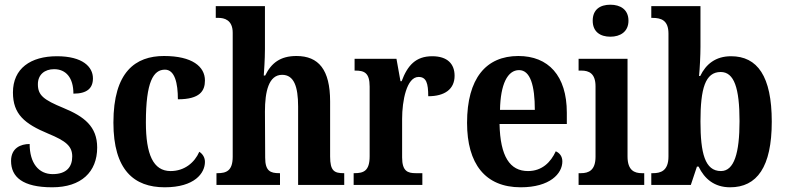

<svg xmlns="http://www.w3.org/2000/svg" viewBox="-20 -786 3342 816"><path d="M202 10C325 10 393 -55 393 -159C393 -249 337 -291 250 -327C165 -362 141 -381 141 -428C141 -469 170 -492 210 -492C260 -492 292 -456 292 -388C350 -388 375 -411 375 -453C375 -502 331 -547 222 -547C110 -547 35 -495 35 -393C35 -301 84 -260 185 -218C260 -187 287 -165 287 -121C287 -77 263 -46 204 -46C144 -46 106 -93 106 -174C68 -174 27 -157 27 -102C27 -34 76 10 202 10Z M680 10C807 10 851 -50 851 -98C851 -117 841 -132 827 -141C807 -95 764 -59 705 -59C631 -59 600 -130 600 -266C600 -439 632 -490 681 -490C723 -490 736 -432 736 -364C830 -364 851 -400 851 -444C851 -503 797 -548 677 -548C556 -548 462 -481 462 -265C462 -63 550 10 680 10Z M900 0H1170V-50H1167C1129 -50 1107 -59 1107 -116L1106 -312C1106 -397 1122 -468 1179 -468C1229 -468 1247 -419 1247 -333V0H1443V-50H1441C1401 -50 1383 -59 1383 -121V-355C1383 -490 1334 -548 1240 -548C1171 -548 1133 -518 1107 -465H1101C1102 -479 1106 -533 1106 -577V-760H897V-710H909C932 -710 969 -702 969 -647V-120C969 -59 941 -50 904 -50H900Z M1483 0H1775V-50H1747C1713 -50 1689 -58 1689 -117V-281C1689 -357 1708 -459 1759 -459C1792 -459 1800 -432 1800 -377C1870 -377 1912 -407 1912 -464C1912 -514 1882 -547 1817 -547C1747 -547 1712 -508 1687 -441H1682L1665 -536H1487V-486H1490C1528 -486 1551 -477 1551 -418V-122C1551 -59 1525 -50 1486 -50H1483Z M2193 10C2317 10 2370 -48 2370 -100C2370 -122 2358 -136 2342 -143C2321 -97 2284 -59 2224 -59C2147 -59 2106 -121 2103 -259H2389V-307C2389 -465 2310 -548 2183 -548C2045 -548 1965 -452 1965 -264C1965 -90 2042 10 2193 10ZM2253 -319H2105C2107 -428 2137 -488 2186 -488C2234 -488 2253 -422 2253 -319Z M2574 -630C2616 -630 2651 -651 2651 -698C2651 -746 2616 -766 2574 -766C2531 -766 2499 -746 2499 -698C2499 -651 2531 -630 2574 -630ZM2439 0H2718V-50H2708C2676 -50 2647 -62 2647 -121V-536H2439V-486H2451C2483 -486 2511 -474 2511 -419V-120C2511 -62 2482 -50 2449 -50H2439Z M3083 10C3197 10 3260 -76 3260 -269C3260 -462 3199 -547 3087 -547C3021 -547 2980 -513 2956 -463H2951C2954 -493 2957 -552 2957 -586V-760H2748V-710H2753C2790 -710 2821 -700 2821 -643V-121C2821 -59 2787 -50 2755 -50H2748V0H2916L2942 -78H2949C2974 -26 3016 10 3083 10ZM3044 -59C2976 -59 2957 -135 2957 -270C2957 -409 2977 -480 3043 -480C3100 -480 3123 -412 3123 -271C3123 -135 3100 -59 3044 -59Z"/></svg>

Font: Noto Serif Thai Condensed
Style: Bold
Weight: 700
Width: 3
Designer: Monotype Design Team
Foundry: Monotype Imaging Inc.
Version: Version 2.002